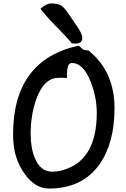

<svg xmlns="http://www.w3.org/2000/svg" viewBox="-20 -1062 729 1115"><path d="M264 33Q185 33 124 -51Q73 -123 61 -208Q56 -244 56 -282Q56 -714 437 -797L465 -773L495 -768Q645 -647 645 -433Q645 -232 558 -108Q458 33 264 33ZM395 -696Q366 -695 369 -609Q355 -611 319 -610Q234 -609 190 -484Q158 -393 158 -285Q158 -202 182 -145Q214 -65 284 -65Q314 -65 348 -75Q542 -132 542 -406Q542 -496 507 -586Q464 -698 395 -696ZM397 -810Q372 -842 305 -910Q244 -972 215 -1011Q249 -1042 277 -1042Q318 -1042 338 -1028Q354 -1017 378 -981.5Q402 -946 426 -912Q458 -864 458 -843Q458 -809 419 -809Q416 -809 397 -810Z"/></svg>

Font: Wortlaut AH
Style: SemiBold
Weight: 600
Designer: Andreas Höfeld
Foundry: Fontgrube AH
Version: Version 2.59